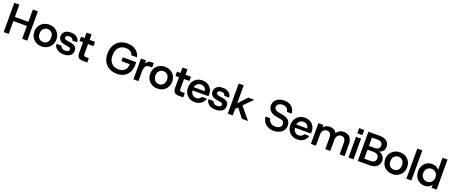

<svg xmlns="http://www.w3.org/2000/svg" viewBox="164 -2511 10126 4315"><g transform="rotate(20 5227.5 -354.0)"><path d="M499 0V-700H619V0ZM56 0V-700H176V0ZM158 -308V-406H521V-308Z M963 12Q889 12 829.5 -20.5Q770 -53 735 -112Q700 -171 700 -248Q700 -326 735 -384.5Q770 -443 830 -475.5Q890 -508 963 -508Q1038 -508 1097 -475.5Q1156 -443 1191 -384.5Q1226 -326 1226 -248Q1226 -171 1191 -112Q1156 -53 1096.5 -20.5Q1037 12 963 12ZM963 -92Q1001 -92 1032.5 -109.5Q1064 -127 1083 -161.5Q1102 -196 1102 -248Q1102 -300 1083 -334.5Q1064 -369 1032.5 -386.5Q1001 -404 964 -404Q926 -404 894 -386.5Q862 -369 843 -334.5Q824 -300 824 -248Q824 -196 843 -161.5Q862 -127 893.5 -109.5Q925 -92 963 -92Z M1491 12Q1395 12 1332 -33Q1269 -78 1260 -157H1383Q1390 -122 1420.5 -101.5Q1451 -81 1495 -81Q1540 -81 1564.5 -98.5Q1589 -116 1589 -142Q1589 -163 1572.5 -174.5Q1556 -186 1514 -192Q1498 -195 1474.5 -198.5Q1451 -202 1434 -206Q1395 -213 1361 -230.5Q1327 -248 1306.5 -278Q1286 -308 1286 -352Q1286 -418 1335.5 -463Q1385 -508 1477 -508Q1569 -508 1624 -467.5Q1679 -427 1687 -349H1570Q1567 -382 1540.5 -398Q1514 -414 1477 -414Q1437 -414 1415 -398.5Q1393 -383 1393 -360Q1393 -319 1462 -307Q1472 -305 1487.5 -302.5Q1503 -300 1519 -297.5Q1535 -295 1546 -293Q1573 -290 1600.5 -281Q1628 -272 1651 -256.5Q1674 -241 1687.5 -216Q1701 -191 1701 -153Q1701 -104 1676.5 -67Q1652 -30 1605 -9Q1558 12 1491 12Z M1958 0Q1910 0 1877 -11.5Q1844 -23 1827 -55Q1810 -87 1810 -148V-395H1725V-496H1810V-626H1930V-496H2060V-395H1930V-164Q1930 -137 1935.5 -124Q1941 -111 1955 -106.5Q1969 -102 1996 -102H2055V0Z M2769 12Q2656 12 2576 -33Q2496 -78 2454 -158.5Q2412 -239 2412 -344Q2412 -453 2454 -536Q2496 -619 2574 -665.5Q2652 -712 2759 -712Q2882 -712 2962.5 -653.5Q3043 -595 3066 -491H2931Q2916 -543 2872 -572.5Q2828 -602 2759 -602Q2689 -602 2638 -570.5Q2587 -539 2560.5 -481.5Q2534 -424 2534 -343Q2534 -266 2561.5 -210Q2589 -154 2642 -124.5Q2695 -95 2769 -95Q2860 -95 2912.5 -146.5Q2965 -198 2966 -291H2766V-383H3087V-332Q3087 -220 3046 -143Q3005 -66 2933.5 -27Q2862 12 2769 12Z M3159 0V-496H3279V-420Q3298 -457 3328 -478.5Q3358 -500 3397 -500H3464V-393H3385Q3350 -393 3326.5 -374.5Q3303 -356 3291 -317.5Q3279 -279 3279 -221V0Z M3733 12Q3659 12 3599.5 -20.5Q3540 -53 3505 -112Q3470 -171 3470 -248Q3470 -326 3505 -384.5Q3540 -443 3600 -475.5Q3660 -508 3733 -508Q3808 -508 3867 -475.5Q3926 -443 3961 -384.5Q3996 -326 3996 -248Q3996 -171 3961 -112Q3926 -53 3866.5 -20.5Q3807 12 3733 12ZM3733 -92Q3771 -92 3802.5 -109.5Q3834 -127 3853 -161.5Q3872 -196 3872 -248Q3872 -300 3853 -334.5Q3834 -369 3802.5 -386.5Q3771 -404 3734 -404Q3696 -404 3664 -386.5Q3632 -369 3613 -334.5Q3594 -300 3594 -248Q3594 -196 3613 -161.5Q3632 -127 3663.5 -109.5Q3695 -92 3733 -92Z M4253 0Q4205 0 4172 -11.5Q4139 -23 4122 -55Q4105 -87 4105 -148V-395H4020V-496H4105V-626H4225V-496H4355V-395H4225V-164Q4225 -137 4230.5 -124Q4236 -111 4250 -106.5Q4264 -102 4291 -102H4350V0Z M4629 12Q4554 12 4496.5 -20.5Q4439 -53 4406.5 -111Q4374 -169 4374 -245Q4374 -322 4406 -381.5Q4438 -441 4496 -474.5Q4554 -508 4630 -508Q4703 -508 4758.5 -476Q4814 -444 4844.5 -389.5Q4875 -335 4875 -267Q4875 -257 4875 -245Q4875 -233 4873 -219H4461V-297H4754Q4751 -349 4716 -379.5Q4681 -410 4630 -410Q4593 -410 4561.5 -393.5Q4530 -377 4511 -344.5Q4492 -312 4492 -262V-233Q4492 -187 4510.5 -154Q4529 -121 4560 -104Q4591 -87 4629 -87Q4670 -87 4698 -105.5Q4726 -124 4739 -155H4861Q4848 -107 4815.5 -69.5Q4783 -32 4736 -10Q4689 12 4629 12Z M5126 12Q5030 12 4967 -33Q4904 -78 4895 -157H5018Q5025 -122 5055.5 -101.5Q5086 -81 5130 -81Q5175 -81 5199.5 -98.5Q5224 -116 5224 -142Q5224 -163 5207.5 -174.5Q5191 -186 5149 -192Q5133 -195 5109.5 -198.5Q5086 -202 5069 -206Q5030 -213 4996 -230.5Q4962 -248 4941.5 -278Q4921 -308 4921 -352Q4921 -418 4970.5 -463Q5020 -508 5112 -508Q5204 -508 5259 -467.5Q5314 -427 5322 -349H5205Q5202 -382 5175.5 -398Q5149 -414 5112 -414Q5072 -414 5050 -398.5Q5028 -383 5028 -360Q5028 -319 5097 -307Q5107 -305 5122.5 -302.5Q5138 -300 5154 -297.5Q5170 -295 5181 -293Q5208 -290 5235.5 -281Q5263 -272 5286 -256.5Q5309 -241 5322.5 -216Q5336 -191 5336 -153Q5336 -104 5311.5 -67Q5287 -30 5240 -9Q5193 12 5126 12Z M5527 -148 5475 -226 5725 -496H5867ZM5415 0V-720H5535V0ZM5752 0 5558 -252 5631 -325 5900 0Z M6517 12Q6467 12 6419 -1.5Q6371 -15 6331.5 -44Q6292 -73 6266.5 -119Q6241 -165 6235 -229H6347Q6355 -177 6381 -147Q6407 -117 6443.5 -104Q6480 -91 6519 -91Q6559 -91 6591 -103.5Q6623 -116 6642 -140Q6661 -164 6661 -198Q6661 -231 6642.5 -256.5Q6624 -282 6567 -292L6443 -315Q6360 -331 6311.5 -383Q6263 -435 6263 -506Q6263 -571 6296.5 -617Q6330 -663 6385.5 -687.5Q6441 -712 6508 -712Q6578 -712 6633 -688Q6688 -664 6723 -615.5Q6758 -567 6765 -491H6651Q6644 -536 6623.5 -562Q6603 -588 6573.5 -599Q6544 -610 6510 -610Q6479 -610 6447.5 -600Q6416 -590 6396 -568Q6376 -546 6376 -509Q6376 -476 6400 -452Q6424 -428 6474 -419L6589 -397Q6677 -381 6726 -334Q6775 -287 6775 -201Q6775 -149 6753 -109Q6731 -69 6693.5 -42.5Q6656 -16 6610.5 -2Q6565 12 6517 12Z M7080 12Q7005 12 6947.5 -20.5Q6890 -53 6857.5 -111Q6825 -169 6825 -245Q6825 -322 6857 -381.5Q6889 -441 6947 -474.5Q7005 -508 7081 -508Q7154 -508 7209.5 -476Q7265 -444 7295.5 -389.5Q7326 -335 7326 -267Q7326 -257 7326 -245Q7326 -233 7324 -219H6912V-297H7205Q7202 -349 7167 -379.5Q7132 -410 7081 -410Q7044 -410 7012.5 -393.5Q6981 -377 6962 -344.5Q6943 -312 6943 -262V-233Q6943 -187 6961.5 -154Q6980 -121 7011 -104Q7042 -87 7080 -87Q7121 -87 7149 -105.5Q7177 -124 7190 -155H7312Q7299 -107 7266.5 -69.5Q7234 -32 7187 -10Q7140 12 7080 12Z M7403 0V-496H7523V-433Q7547 -468 7586 -488Q7625 -508 7675 -508Q7732 -508 7773 -485.5Q7814 -463 7838 -418Q7865 -460 7910.5 -484Q7956 -508 8010 -508Q8105 -508 8157 -450.5Q8209 -393 8209 -282V0H8090V-270Q8090 -337 8064 -371.5Q8038 -406 7986 -406Q7933 -406 7900 -367Q7867 -328 7867 -256V0H7747V-270Q7747 -337 7720.5 -371.5Q7694 -406 7641 -406Q7589 -406 7556 -367Q7523 -328 7523 -256V0Z M8302 0V-496H8422V0ZM8302 -581V-704H8423V-581Z M8524 0V-700H8801Q8874 -700 8923.5 -677Q8973 -654 8998.5 -613.5Q9024 -573 9024 -521Q9024 -468 9001 -432Q8978 -396 8940.5 -377Q8903 -358 8859 -353L8874 -364Q8922 -363 8959.5 -339.5Q8997 -316 9018.5 -277Q9040 -238 9040 -191Q9040 -136 9013.5 -92.5Q8987 -49 8936 -24.5Q8885 0 8811 0ZM8644 -98H8794Q8853 -98 8885.5 -125.5Q8918 -153 8918 -204Q8918 -254 8884.5 -283.5Q8851 -313 8791 -313H8644ZM8644 -404H8784Q8841 -404 8871 -430.5Q8901 -457 8901 -504Q8901 -550 8871.5 -576.5Q8842 -603 8783 -603H8644Z M9353 12Q9279 12 9219.5 -20.5Q9160 -53 9125 -112Q9090 -171 9090 -248Q9090 -326 9125 -384.5Q9160 -443 9220 -475.5Q9280 -508 9353 -508Q9428 -508 9487 -475.5Q9546 -443 9581 -384.5Q9616 -326 9616 -248Q9616 -171 9581 -112Q9546 -53 9486.5 -20.5Q9427 12 9353 12ZM9353 -92Q9391 -92 9422.5 -109.5Q9454 -127 9473 -161.5Q9492 -196 9492 -248Q9492 -300 9473 -334.5Q9454 -369 9422.5 -386.5Q9391 -404 9354 -404Q9316 -404 9284 -386.5Q9252 -369 9233 -334.5Q9214 -300 9214 -248Q9214 -196 9233 -161.5Q9252 -127 9283.5 -109.5Q9315 -92 9353 -92Z M9687 0V-720H9807V0Z M10121 12Q10051 12 9995.5 -22Q9940 -56 9908.5 -115.5Q9877 -175 9877 -249Q9877 -324 9908.5 -382.5Q9940 -441 9995.5 -474.5Q10051 -508 10122 -508Q10179 -508 10222 -486Q10265 -464 10290 -425V-720H10410V0H10290V-73Q10267 -40 10226 -14Q10185 12 10121 12ZM10145 -93Q10188 -93 10221 -113Q10254 -133 10273 -168Q10292 -203 10292 -248Q10292 -294 10273 -329Q10254 -364 10221 -383.5Q10188 -403 10145 -403Q10103 -403 10070 -383.5Q10037 -364 10018 -329Q9999 -294 9999 -249Q9999 -203 10018 -168Q10037 -133 10070 -113Q10103 -93 10145 -93Z"/></g></svg>

Font: Host Grotesk SemiBold
Style: Regular
Weight: 600
Designer: Doukan Karapınar
Foundry: Element Type
Version: Version 1.003